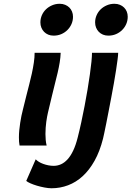

<svg xmlns="http://www.w3.org/2000/svg" viewBox="-20 -774 699 1021"><path d="M194.8 -654.8Q194.8 -674.8 202.6 -692.9Q210.4 -710.9 224.4 -724.4Q238.3 -737.8 257.1 -745.8Q275.9 -753.9 297.4 -753.9Q313.5 -753.9 326.4 -748.5Q339.4 -743.2 348.6 -734.1Q357.9 -725.1 363 -712.4Q368.2 -699.7 368.2 -685.1Q368.2 -664.6 360.4 -646.5Q352.5 -628.4 338.6 -614.5Q324.7 -600.6 305.9 -592.5Q287.1 -584.5 265.1 -584.5Q249.5 -584.5 236.6 -589.8Q223.6 -595.2 214.4 -604.7Q205.1 -614.3 200 -627Q194.8 -639.6 194.8 -654.8ZM302.7 -493.2Q301.8 -468.3 297.4 -441.7Q293 -415 286.4 -386.7Q279.8 -358.4 272 -328.4Q264.2 -298.3 256.8 -266.6L234.9 -174.8Q232.9 -166 230.5 -153.6Q228 -141.1 226.1 -126.2Q224.1 -111.3 222.9 -94.7Q221.7 -78.1 221.7 -61.5Q221.7 -45.4 223.1 -29.8Q224.6 -14.2 228 0H84Q82 -9.8 81.3 -20.8Q80.6 -31.7 80.6 -43Q80.6 -62 82.5 -81.8Q84.5 -101.6 87.4 -120.8Q90.3 -140.1 94 -158Q97.7 -175.8 101.6 -190.4L120.6 -267.1Q127.4 -294.9 135.3 -324.5Q143.1 -354 149.4 -383.3Q155.8 -412.6 159.9 -440.7Q164.1 -468.8 164.1 -493.2ZM485.8 -654.8Q485.8 -674.8 493.7 -692.9Q501.5 -710.9 515.4 -724.4Q529.3 -737.8 548.1 -745.8Q566.9 -753.9 588.4 -753.9Q604.5 -753.9 617.4 -748.5Q630.4 -743.2 639.6 -734.1Q648.9 -725.1 654.1 -712.4Q659.2 -699.7 659.2 -685.1Q659.2 -664.6 651.4 -646.5Q643.6 -628.4 629.6 -614.5Q615.7 -600.6 596.9 -592.5Q578.1 -584.5 556.2 -584.5Q540.5 -584.5 527.6 -589.8Q514.6 -595.2 505.4 -604.7Q496.1 -614.3 491 -627Q485.8 -639.6 485.8 -654.8ZM608.4 -493.2Q608.4 -481.4 605.2 -457.3Q602.1 -433.1 597.2 -401.1Q592.3 -369.1 585.7 -331.8Q579.1 -294.4 571.8 -256.3Q564.5 -218.3 557.6 -182.1Q550.8 -146 544.7 -116.2Q538.6 -86.4 534.2 -65.2Q529.8 -43.9 527.8 -36.6Q510.7 31.2 482.9 80.8Q455.1 130.4 419.7 162.8Q384.3 195.3 342 211.2Q299.8 227.1 254.4 227.1Q237.3 227.1 216.6 223.1Q195.8 219.2 176.3 213.4Q156.7 207.5 141.4 200.7Q126 193.8 119.6 188L169.9 73.2Q176.3 80.1 186.5 86.4Q196.8 92.8 209.5 97.4Q222.2 102.1 236.6 105Q251 107.9 265.6 107.9Q285.6 107.9 304.2 99.6Q322.8 91.3 339.1 73.5Q355.5 55.7 369.1 27.1Q382.8 -1.5 393.1 -42.5Q402.8 -80.1 412.1 -123.3Q421.4 -166.5 429.9 -210.7Q438.5 -254.9 445.6 -297.9Q452.6 -340.8 458 -378.4Q463.4 -416 466.3 -445.8Q469.2 -475.6 469.2 -493.2Z"/></svg>

Font: Andika New Basic
Style: Bold Italic
Weight: 700
Italic angle: -14°
Designer: Victor Gaultney, Annie Olsen, Pablo Ugerman
Foundry: SIL International
Version: Version 5.500